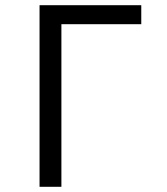

<svg xmlns="http://www.w3.org/2000/svg" viewBox="-20 -718 640 738"><path d="M132 -698H523V-625H216V0H132Z"/></svg>

Font: PlemolJP35 Console
Style: Regular
Weight: 400
Version: v2.0.3; ttfautohint (v1.8.4.7-5d5b-dirty) -l 6 -r 45 -G 200 